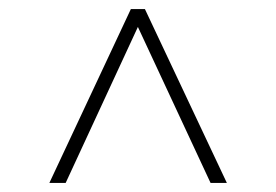

<svg xmlns="http://www.w3.org/2000/svg" viewBox="-20 -727 610 424"><path d="M445 -323 284.5 -667.5 125 -323H89L269 -707H300L481 -323Z"/></svg>

Font: Newsreader Caption ExtraLight
Style: Regular
Weight: 275
Designer: Hugues Gentile
Foundry: Production Type
Version: Version 1.001